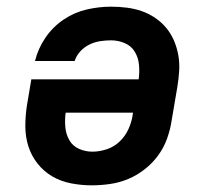

<svg xmlns="http://www.w3.org/2000/svg" viewBox="-20 -548 640 576"><path d="M255 8Q224 8 193 2Q162 -4 136.5 -19Q111 -34 92.5 -57.5Q74 -81 65 -109.5Q56 -138 56 -169.5Q56 -201 61 -233L74 -310H396Q399 -332 397 -353.5Q395 -375 384.5 -392.5Q374 -410 354.5 -418.5Q335 -427 313 -427Q297 -427 280.5 -424.5Q264 -422 248.5 -414.5Q233 -407 221 -394Q209 -381 204 -365H85Q94 -402 116 -434.5Q138 -467 170.5 -489Q203 -511 240 -519.5Q277 -528 313 -528Q337 -528 360.5 -525Q384 -522 405.5 -514.5Q427 -507 446 -494Q465 -481 479 -464Q493 -447 502 -426Q511 -405 515 -382Q519 -359 517.5 -335Q516 -311 512 -287L495 -187Q491 -160 481.5 -133Q472 -106 455 -82.5Q438 -59 414.5 -40.5Q391 -22 364.5 -11Q338 0 310 4Q282 8 255 8ZM257 -93Q279 -93 301 -100.5Q323 -108 339.5 -124Q356 -140 365.5 -161Q375 -182 378 -203L379 -210H177Q174 -188 176 -166.5Q178 -145 188 -127.5Q198 -110 217 -101.5Q236 -93 257 -93Z"/></svg>

Font: Iosevka Etoile Oblique
Style: Bold
Weight: 700
Italic angle: -9°
Designer: Belleve Invis
Foundry: Belleve Invis
Version: Version 15.5.2; ttfautohint (v1.8.4)